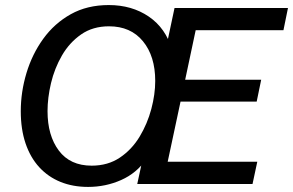

<svg xmlns="http://www.w3.org/2000/svg" viewBox="-20 -735 1170 767"><path d="M332 11.7Q271 11.7 221.7 -8.3Q172.4 -28.3 136.7 -67.1Q101.1 -106 82 -162.4Q63 -218.8 63 -290.5Q63 -367.7 85.7 -443.1Q108.4 -518.6 152.8 -580.1Q197.3 -641.6 262.7 -678.2Q328.1 -714.8 414.6 -714.8Q506.8 -714.8 574.5 -668.7Q642.1 -622.6 667.5 -536.1L643.1 -542.5L677.2 -703.1H1130.4L1112.3 -614.3H761.7L719.7 -416.5H1023.4L1005.4 -329.1H701.2L649.9 -88.9H1007.8L988.8 0H528.3L551.8 -108.9L564.5 -99.6Q526.4 -43.5 464.1 -15.9Q401.9 11.7 332 11.7ZM169.9 -291Q169.9 -193.4 215.1 -133.3Q260.3 -73.2 346.2 -73.2Q411.1 -73.2 459 -105.5Q506.8 -137.7 537.8 -189.2Q568.8 -240.7 584.5 -299.6Q600.1 -358.4 600.1 -411.6Q600.1 -510.7 551 -570.3Q502 -629.9 415.5 -629.9Q350.6 -629.9 304 -597.4Q257.3 -564.9 227.5 -513.4Q197.8 -461.9 183.8 -403.1Q169.9 -344.2 169.9 -291Z"/></svg>

Font: Schibsted Grotesk Medium
Style: Italic
Weight: 500
Italic angle: -12°
Designer: Bakken & Baeck AS, Henrik Kongsvoll
Foundry: Schibsted ASA
Version: Version 1.100;gftools[0.9.25]